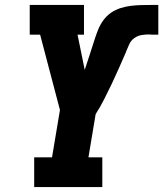

<svg xmlns="http://www.w3.org/2000/svg" viewBox="-20 -755 659 775"><path d="M118 0V-120H190L222 -311L142 -615H100V-735H319V-615H293L322 -473Q329 -494 335.5 -514Q342 -534 348.5 -554Q355 -574 361.5 -594.5Q368 -615 376 -635Q384 -655 397 -673Q410 -691 428 -703.5Q446 -716 467 -722.5Q488 -729 508.5 -731.5Q529 -734 549.5 -734.5Q570 -735 591 -735Q598 -735 605 -735Q612 -735 619 -735V-615Q613 -615 607 -615Q601 -615 595 -615H594Q591 -615 588 -615.5Q585 -616 583 -616Q567 -616 551.5 -613.5Q536 -611 522.5 -601.5Q509 -592 502 -577Q495 -562 489 -547V-546Q475 -514 461 -482Q447 -450 432 -418.5Q417 -387 401 -355.5Q385 -324 366 -294L337 -120H393V0Z"/></svg>

Font: Iosevka Slab Heavy Extended
Style: Italic
Weight: 900
Width: 7
Italic angle: -9°
Monospace: yes
Designer: Belleve Invis
Foundry: Belleve Invis
Version: Version 11.1.0; ttfautohint (v1.8.3)